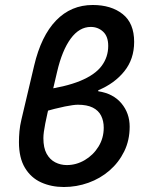

<svg xmlns="http://www.w3.org/2000/svg" viewBox="-20 -738 586 770"><path d="M236 12Q186 12 145 -6.5Q104 -25 80 -65Q56 -105 56 -168Q56 -189 58 -211.5Q60 -234 66 -259L117 -475Q145 -594 205 -656Q265 -718 352 -718Q426 -718 472 -681.5Q518 -645 518 -570Q518 -501 478.5 -452Q439 -403 374 -376V-372Q434 -363 467 -323.5Q500 -284 500 -230Q500 -175 478 -130.5Q456 -86 419 -54Q382 -22 334.5 -5Q287 12 236 12ZM248 -76Q286 -76 320 -96Q354 -116 375 -150Q396 -184 396 -226Q396 -253 385.5 -274Q375 -295 352 -306.5Q329 -318 292 -318Q276 -318 240.5 -311Q205 -304 142 -286L144 -376Q242 -389 301.5 -413.5Q361 -438 387.5 -473.5Q414 -509 414 -554Q414 -592 393.5 -611Q373 -630 344 -630Q298 -630 263.5 -583Q229 -536 209 -450Q194 -385 181.5 -332.5Q169 -280 161.5 -242.5Q154 -205 154 -184Q154 -145 167 -121.5Q180 -98 201.5 -87Q223 -76 248 -76Z"/></svg>

Font: Source Sans 3 SemiBold
Style: Italic
Weight: 600
Italic angle: -11°
Designer: Paul D. Hunt
Foundry: Adobe
Version: Version 3.046;hotconv 1.0.118;makeotfexe 2.5.65603